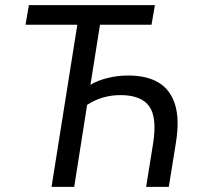

<svg xmlns="http://www.w3.org/2000/svg" viewBox="-20 -725 765 745"><path d="M180 0 280 -629H79L92 -705H581L568 -629H368L331 -396Q359 -413 398 -422.5Q437 -432 477 -432Q550 -432 595.5 -404.5Q641 -377 659 -320Q677 -263 663 -174L635 0H547L574 -168Q590 -269 559 -312.5Q528 -356 447 -356Q412 -356 379.5 -346.5Q347 -337 318 -318L268 0Z"/></svg>

Font: Nunito Sans 10pt Condensed Medium
Style: Italic
Weight: 500
Width: 3
Italic angle: -9°
Designer: Vernon Adams
Foundry: Vernon Adams
Version: Version 3.101;gftools[0.9.27]